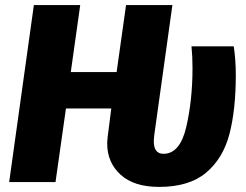

<svg xmlns="http://www.w3.org/2000/svg" viewBox="-20 -715 967 754"><path d="M401 -151Q401 -161 403 -179L417 -289H239L198 0H16L113 -695H295L258 -432H438L475 -695H657L586 -186Q584 -168 584 -160Q584 -111 622 -111Q687 -111 711.5 -216.5Q736 -322 736 -448Q736 -494 732 -533H898Q906 -480 906 -421Q906 -284 881 -188.5Q856 -93 789.5 -37Q723 19 605 19Q506 19 453.5 -29Q401 -77 401 -151Z"/></svg>

Font: Trujillo ExtraBold
Style: Italic
Weight: 800
Italic angle: -8°
Designer: Fira Sans original fonts by bBox Type GmbH, Carrois Corporate GbR, & Edenspiekermann AG / Changes by Cristiano Sobral
Foundry: Fira Sans original fonts by bBox Type GmbH, Carrois Corporate GbR, & Edenspiekermann AG / Changes by Cristiano Sobral
Version: Version 4.301;July 28, 2020;FontCreator 13.0.0.2655 64-bit